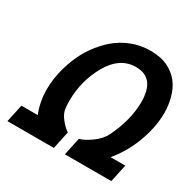

<svg xmlns="http://www.w3.org/2000/svg" viewBox="-160 -890 1057 1053"><g transform="rotate(30 369.0 -363.5)"><path d="M599.1 -457.5Q599.1 -609.9 478.5 -609.9Q377 -609.9 314.5 -501Q253.4 -393.1 253.4 -266.1Q253.4 -240.7 256.8 -214.8Q260.3 -189 283.9 -158.7Q307.6 -128.4 333 -111.8L309.1 0H15.1L39.1 -111.8H142.6Q114.7 -180.7 114.7 -257.8V-264.2Q115.7 -362.3 157.7 -465.8Q200.7 -570.8 285.2 -645.5Q327.1 -682.1 383.5 -704.6Q439.9 -727.1 504.2 -727.1Q568.4 -727.1 614.3 -704.6Q699.7 -663.1 726.1 -562Q738.3 -514.6 738.3 -470.7V-465.8Q737.3 -369.1 695.3 -264.6Q661.1 -179.7 603.5 -111.8H696.8L672.9 0H378.9L402.8 -111.8Q433.6 -119.6 476.3 -150.1Q519 -180.7 539.1 -221.7Q596.7 -339.4 599.1 -453.1Z"/></g></svg>

Font: Tuffy
Style: BoldItalic
Weight: 700
Italic angle: -12°
Designer: Thatcher Ulrich, Karoly Barta, Michael Everson
Version: Version 001.271